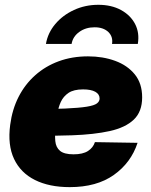

<svg xmlns="http://www.w3.org/2000/svg" viewBox="-20 -768 629 800"><path d="M270.5 11.7Q185.1 11.7 125.5 -18.1Q65.9 -47.9 38.6 -105.7Q11.2 -163.6 22.5 -248Q30.8 -312 57.4 -364.3Q84 -416.5 126.5 -454.3Q168.9 -492.2 224.6 -512.7Q280.3 -533.2 346.7 -533.2Q408.7 -533.2 460 -514.4Q511.2 -495.6 541.7 -458Q572.3 -420.4 572.3 -362.3Q572.3 -302.7 537.4 -269.5Q502.4 -236.3 437.3 -221.9Q372.1 -207.5 281 -204.3Q189.9 -201.2 77.1 -201.2L95.2 -313Q191.9 -313 251.2 -315.7Q310.5 -318.4 341.8 -323.5Q373 -328.6 384 -337.2Q395 -345.7 395 -357.4Q395 -375.5 377.2 -385.5Q359.4 -395.5 326.2 -395.5Q287.1 -395.5 265.4 -380.9Q243.7 -366.2 233.2 -343Q222.7 -319.8 219 -293Q215.3 -266.1 211.9 -241.7Q208 -206.5 210.4 -180.2Q212.9 -153.8 230.2 -139.4Q247.6 -125 286.6 -125Q325.2 -125 346.7 -138.9Q368.2 -152.8 375.5 -175.8L553.2 -172.9Q525.9 -89.8 454.3 -39.1Q382.8 11.7 270.5 11.7ZM389.6 -748Q444.3 -748 484.1 -726.3Q523.9 -704.6 543 -667.7Q562 -630.9 554.2 -585H446.8Q451.7 -615.2 431.2 -634.8Q410.6 -654.3 374 -654.3Q336.9 -654.3 310.1 -634.8Q283.2 -615.2 278.3 -585H171.4Q179.2 -630.9 210.2 -667.7Q241.2 -704.6 288.1 -726.3Q335 -748 389.6 -748Z"/></svg>

Font: Inter 28pt Black
Style: Italic
Weight: 900
Italic angle: -9.3988°
Designer: Rasmus Andersson
Foundry: rsms
Version: Version 4.001;git-66647c0bb